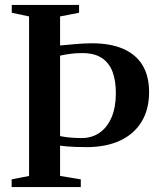

<svg xmlns="http://www.w3.org/2000/svg" viewBox="-20 -763 654 783"><path d="M98.5 -45.5V-696L28 -711V-743H302.5V-711L225 -696V-577.5Q237.5 -578.5 252.8 -580Q268 -581.5 285.2 -583Q302.5 -584.5 320.2 -585.5Q338 -586.5 354.5 -586.5Q430.5 -586.5 482.5 -563.8Q534.5 -541 561.2 -497Q588 -453 588 -387.5Q588 -317 557.5 -266.8Q527 -216.5 470 -189.8Q413 -163 332.5 -163Q309 -163 288.2 -163.8Q267.5 -164.5 251.5 -166Q235.5 -167.5 225 -169V-45.5L309.5 -31.5V0H27.5V-31.5ZM312.5 -200Q355 -200 386.2 -221.8Q417.5 -243.5 435 -284.5Q452.5 -325.5 452.5 -383.5Q452.5 -434 438.8 -470.5Q425 -507 394.5 -527Q364 -547 313 -546.5Q288.5 -546.5 264.8 -543.2Q241 -540 225 -536V-208Q243 -204 266.8 -202Q290.5 -200 312.5 -200Z"/></svg>

Font: Merriweather 96pt SemiBold
Style: Regular
Weight: 600
Version: Version 2.100